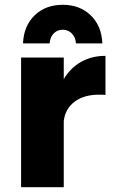

<svg xmlns="http://www.w3.org/2000/svg" viewBox="-20 -781 470 801"><path d="M420 -548V-385Q411 -386 393 -386Q330 -386 291 -356.5Q252 -327 246 -276V0H68V-541H246V-451Q274 -498 318.5 -523Q363 -548 420 -548ZM76 -600Q79 -673 124.5 -717Q170 -761 242 -761Q313 -761 358.5 -717Q404 -673 407 -600H297Q295 -626 279.5 -641.5Q264 -657 242 -657Q219 -657 204 -641.5Q189 -626 187 -600Z"/></svg>

Font: Gontserrat
Style: Bold
Weight: 700
Designer: Julieta Ulanovsky
Foundry: Julieta Ulanovsky
Version: Version 6.001